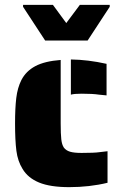

<svg xmlns="http://www.w3.org/2000/svg" viewBox="-20 -763 505 791"><path d="M388 -373Q363 -377 316 -377Q285 -377 272 -373V-518Q343 -517 419 -500V-370ZM73 -67Q53 -99 47.5 -142Q42 -185 42 -254Q42 -317 47 -359Q52 -401 68 -433Q87 -470 125.5 -490.5Q164 -511 230 -516V-255Q230 -211 232.5 -189Q235 -167 243 -155Q252 -143 268.5 -138Q285 -133 316 -133Q369 -133 389 -136L423 -140V-10Q349 8 265 8Q187 8 141 -11Q95 -30 73 -67ZM75 -735V-743H198L253 -668L309 -743H432V-735L341 -596H166Z"/></svg>

Font: Saira Stencil One
Style: Regular
Weight: 400
Designer: Hector Gatti with collaboration of the Omnibus-Type team
Foundry: Omnibus-Type
Version: Version 1.004